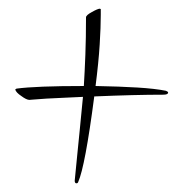

<svg xmlns="http://www.w3.org/2000/svg" viewBox="-20 -433 425 442"><path d="M156 -11Q152 -11 152 -17Q152 -20 158 -78Q160 -100 163.5 -133Q167 -166 171 -210Q149 -209 128 -208Q107 -207 87 -206Q45 -203 48 -203Q41 -203 29 -212Q17 -220 15 -227Q16 -228 16.5 -228Q17 -228 18 -229Q63 -235 173 -235Q175 -267 176.5 -306.5Q178 -346 178 -393Q178 -398 191 -405Q205 -413 210 -413L212 -412V-399Q212 -371 209.5 -330.5Q207 -290 200 -235Q256 -234 296.5 -231.5Q337 -229 362 -224Q367 -222 367 -220Q367 -215 356 -215Q323 -215 283.5 -214Q244 -213 197 -211Q176 -50 160 -14Q159 -11 156 -11Z"/></svg>

Font: Ruthie
Style: Regular
Weight: 400
Designer: Robert E. Leuschke
Foundry: Robert E. Leuschke
Version: Version 1.012